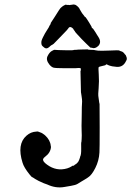

<svg xmlns="http://www.w3.org/2000/svg" viewBox="-20 -784 587 836"><path d="M364 -569V-568Q363 -568 364.5 -567.5Q366 -567 378 -567Q390 -567 396.5 -565Q403 -563 424.5 -563Q446 -563 460 -564Q497 -566 499.5 -564Q502 -562 509.5 -560Q517 -558 525 -546L527 -545Q533 -533 532 -527Q531 -521 531 -521Q531 -523 530 -521Q517 -490 487 -493Q465 -495 458 -498Q451 -501 450 -501Q449 -501 449 -501L448 -502Q447 -502 447 -503Q447 -504 446 -504Q445 -504 443.5 -504Q442 -504 442.5 -503Q443 -502 441 -502H440Q442 -500 426.5 -497Q411 -494 409.5 -491Q408 -488 410 -459.5Q412 -431 409.5 -400.5Q407 -370 408 -367Q409 -364 410 -352Q411 -340 412 -337.5Q413 -335 413.5 -331Q414 -327 414 -230.5Q414 -134 413 -120Q411 -84 395 -52.5Q379 -21 364 -12Q361 -10 357.5 -7.5Q354 -5 346 -0.5Q338 4 332.5 7.5Q327 11 318 16.5Q309 22 290 25Q271 28 261 30Q223 37 185 19Q180 17 171 14Q145 3 133.5 -4.5Q122 -12 122 -12Q119 -11 109 -24Q84 -55 78 -76Q53 -156 95 -193Q114 -210 138 -211Q145 -212 146 -211Q147 -210 155.5 -207.5Q164 -205 176 -195Q199 -174 201 -149L202 -144Q200 -119 177 -102Q170 -97 168 -92Q164 -82 185 -67Q226 -37 273 -51Q285 -55 291.5 -59.5Q298 -64 299 -62.5Q300 -61 304 -65Q308 -69 308.5 -68.5Q309 -68 311.5 -70Q314 -72 314.5 -73Q315 -74 315.5 -74Q316 -74 318.5 -77Q321 -80 322 -82Q323 -84 325.5 -90Q328 -96 328.5 -99Q329 -102 329 -102Q334 -110 333.5 -137.5Q333 -165 334 -165.5Q335 -166 335 -172Q335 -178 335.5 -178.5Q336 -179 336 -194.5Q336 -210 335.5 -213Q335 -216 335 -236.5Q335 -257 335.5 -260Q336 -263 336 -292.5Q336 -322 337 -332Q338 -342 337 -352Q336 -362 335 -366.5Q334 -371 333.5 -376.5Q333 -382 332.5 -382.5Q332 -383 331.5 -427Q331 -471 330.5 -473Q330 -475 331 -475.5Q332 -476 332 -481.5Q332 -487 330 -487.5Q328 -488 322 -488Q316 -488 315.5 -487.5Q315 -487 307.5 -487Q300 -487 261 -487Q222 -487 213 -489.5Q204 -492 195 -503Q179 -523 187 -539.5Q195 -556 205.5 -562Q216 -568 218 -567Q219 -567 234 -566Q249 -565 275 -565Q301 -565 300.5 -566Q300 -567 308 -567Q316 -567 315.5 -567.5Q315 -568 339 -568.5Q363 -569 364 -569ZM297 -764Q297 -765 304 -764Q311 -763 318 -756Q325 -749 325 -748Q325 -747 327 -744Q329 -741 333.5 -733Q338 -725 341 -722Q344 -719 346.5 -715Q349 -711 350 -710H352L351 -711Q353 -709 357 -703Q361 -697 368 -686L378 -669Q380 -660 383 -661Q384 -661 388 -655Q392 -649 396 -643Q400 -637 402 -633Q404 -629 409 -622Q423 -600 408 -584Q393 -570 380 -576Q375 -577 374.5 -576.5Q374 -576 368 -582Q362 -588 354 -595.5Q346 -603 336 -613.5Q326 -624 316 -635Q306 -646 306.5 -646.5Q307 -647 303.5 -651Q300 -655 300 -656.5Q300 -658 294 -663Q283 -671 277 -660Q274 -655 261.5 -642.5Q249 -630 233 -613Q217 -596 213.5 -593Q210 -590 207.5 -589Q205 -588 203.5 -587Q202 -586 199.5 -584Q197 -582 194 -579Q183 -569 173 -576.5Q163 -584 161.5 -588.5Q160 -593 160 -598.5Q160 -604 161.5 -608.5Q163 -613 164 -615Q165 -617 167.5 -622.5Q170 -628 172.5 -632Q175 -636 175 -637Q175 -638 184.5 -652.5Q194 -667 194 -668.5Q194 -670 197.5 -675Q201 -680 200.5 -680.5Q200 -681 201 -684Q205 -690 218 -710Q231 -730 237 -740Q243 -750 251 -755.5Q259 -761 262 -762Q268 -765 268.5 -763.5Q269 -762 274 -762.5Q279 -763 279.5 -762.5Q280 -762 283 -762H285Q285 -763 290 -763Z"/></svg>

Font: TT2020 Style E
Style: Regular
Weight: 400
Version: Version 00.2